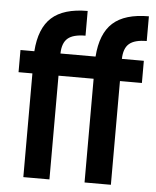

<svg xmlns="http://www.w3.org/2000/svg" viewBox="-53 -783 672 828"><g transform="rotate(5 283.0 -369.0)"><path d="M79 -449H19V-545H79Q86 -645 137.5 -691.5Q189 -738 293 -738V-631Q240 -631 216.5 -611Q193 -591 192 -545H344Q351 -645 402.5 -691.5Q454 -738 558 -738V-631Q506 -631 482.5 -611Q459 -591 458 -545H553V-449H458V0H344V-449H192V0H79Z"/></g></svg>

Font: Involve SemiBold
Style: Regular
Weight: 600
Designer: Stefan Peev
Foundry: Context Ltd.
Version: Version 1.001